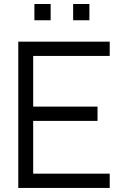

<svg xmlns="http://www.w3.org/2000/svg" viewBox="-20 -925 610 945"><path d="M340 -825.3V-905.3H420V-825.3ZM149.3 -825.3V-905.3H229.3V-825.3ZM70 0V-720H520V-649.7H143.3V-400.3H460V-330H143.3V-70.3H520V0Z"/></svg>

Font: Manrope
Style: Regular
Weight: 400
Designer: Mikhail Sharanda
Foundry: Mikhail Sharanda
Version: Version 4.503